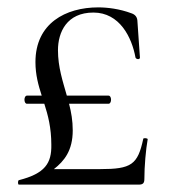

<svg xmlns="http://www.w3.org/2000/svg" viewBox="-20 -500 472 520"><path d="M251 -42H126C154 -64 177 -92 177 -147C177 -173 173 -196 167 -219H274C283 -219 283 -241 274 -241H161C150 -280 137 -318 137 -364C137 -413 161 -466 233 -466C304 -466 337 -399 347 -344C349 -339 359 -338 359 -344L352 -445C351 -455 345 -461 336 -464C304 -476 271 -480 246 -480C158 -480 76 -437 76 -332C76 -297 84 -269 93 -241H53C44 -241 44 -219 53 -219H100C110 -188 119 -154 119 -108C120 -58 102 -30 31 -12C28 -11 28 0 31 0H356C367 0 371 -4 371 -15C371 -50 375 -95 380 -123C380 -126 368 -127 368 -124C353 -54 336 -42 251 -42Z"/></svg>

Font: Cormorant Garamond
Style: Regular
Weight: 400
Designer: Christian Thalmann (Catharsis Fonts)
Foundry: Catharsis Fonts
Version: Version 4.002;Glyphs 3.4 (3410)